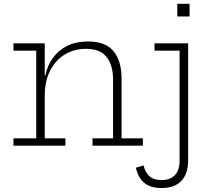

<svg xmlns="http://www.w3.org/2000/svg" viewBox="-20 -752 1098 991"><path d="M211 -38H317.5V0H49.5V-38H167V-490.5H49.5V-528.5H211ZM563.5 -38V-341.5Q563.5 -415.5 530.2 -457.8Q497 -500 423.5 -500Q364.5 -500 316.2 -471.8Q268 -443.5 239.5 -389Q211 -334.5 211 -256.5L199.5 -362.5H214Q225 -415 254 -454.5Q283 -494 328.2 -516Q373.5 -538 434 -538Q525 -538 566.2 -487.5Q607.5 -437 607.5 -346.5V-38H717.5V0H457.5V-38ZM777.5 -528.5H951V75.5Q951 145.5 915.8 182Q880.5 218.5 813.5 218.5Q756 218.5 724 191.2Q692 164 681.5 113.5L721 102Q730.5 140 752.8 158.8Q775 177.5 814 177.5Q857 177.5 882 152.8Q907 128 907 75.5V-490.5H777.5ZM895 -732.5H958.5V-667H895Z"/></svg>

Font: Hepta Slab ExtraLight Light
Style: Regular
Weight: 300
Version: Version 1.100